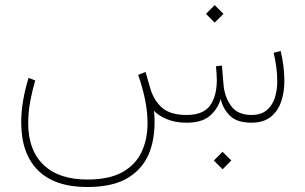

<svg xmlns="http://www.w3.org/2000/svg" viewBox="-20 -480 1194 751"><path d="M850.6 113.8 884.8 147.9 850.6 182.1 816.4 147.9ZM819.8 -460 854 -425.8 819.8 -391.6 785.6 -425.8ZM709 0Q665.5 0 631.6 -14.4Q597.7 -28.8 582.5 -46.9Q590.8 41 567.4 108.4Q543.9 175.8 483.9 213.6Q423.8 251.5 321.8 251.5Q194.3 251.5 128.7 186.3Q63 121.1 63 -1.5Q63 -43 70.6 -87.4Q78.1 -131.8 91.8 -175.3L117.7 -165.5Q106 -125 98.1 -82.5Q90.3 -40 90.3 1.5Q90.3 107.4 150.1 164.8Q210 222.2 321.8 222.2Q407.7 222.2 459.2 193.1Q510.7 164.1 533.9 114.3Q557.1 64.5 557.1 1.5Q557.1 -42 547.4 -90.1Q537.6 -138.2 520.5 -187L549.3 -198.7L568.4 -132.3Q583 -85 615.2 -57.6Q647.5 -30.3 709.5 -30.3Q774.9 -30.3 801.5 -67.1Q828.1 -104 828.1 -167.5Q828.1 -178.2 827.1 -192.4Q826.2 -206.5 824.7 -220.7L848.1 -223.6L854 -152.3Q857.4 -103 883.1 -66.7Q908.7 -30.3 963.4 -30.3Q1000.5 -30.3 1022.7 -48.6Q1044.9 -66.9 1054.7 -96.9Q1064.5 -127 1064.5 -161.6Q1064.5 -190.4 1060.5 -219.5Q1056.6 -248.5 1050.3 -273.4L1077.6 -280.8Q1092.3 -222.2 1092.3 -162.6Q1092.3 -119.6 1079.8 -82.8Q1067.4 -45.9 1039.3 -23.2Q1011.2 -0.5 964.4 0Q905.8 0 878.4 -28.3Q851.1 -56.6 843.3 -92.8Q830.6 -51.8 799.6 -25.9Q768.6 0 709 0Z"/></svg>

Font: Vazirmatn FD Thin
Style: Regular
Weight: 100
Designer: Saber Rastikerdar
Foundry: Saber Rastikerdar
Version: Version 33.003